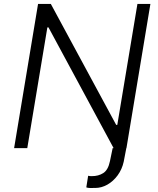

<svg xmlns="http://www.w3.org/2000/svg" viewBox="-20 -747 799 968"><path d="M547.9 0H552.9L224.4 -609H218.8L117.5 0H51.1L171.9 -727.3H236.2L565.7 -117.5H571.4L672.9 -727.3H738.3L617.5 0H616.8L603.7 68.2Q595.2 106.9 573.2 136.9Q551.1 166.9 521.5 183.8Q491.8 200.6 460.2 200.6Q459.2 200.6 456.7 200.6Q444.6 201 433.6 200.8Q422.6 200.6 415.1 197.8L424.4 139.2Q425.1 139.2 426.8 139.6Q430 140.3 434.3 140.8Q438.6 141.3 443.2 141Q475.9 141.3 500.5 125.7Q525.2 110.1 534.4 65.3Z"/></svg>

Font: Inter UI Light
Style: Italic
Weight: 300
Italic angle: 9.39999°
Designer: Rasmus Andersson
Foundry: rsms
Version: 3.2;8d6f07862